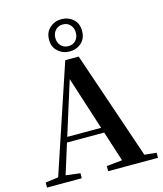

<svg xmlns="http://www.w3.org/2000/svg" viewBox="-141 -1104 1028 1208"><g transform="rotate(-15 373.0 -500.0)"><path d="M374 -790.1Q330 -790.1 298.1 -818.3Q266.1 -846.6 266.1 -895Q266.1 -943.1 298.1 -971.5Q330 -1000 374 -1000Q418.6 -1000 450 -972Q481.4 -944.1 481.4 -895Q481.4 -846.2 450 -818.1Q418.6 -790.1 374 -790.1ZM374 -824.6Q404.5 -824.6 422.6 -844.6Q440.7 -864.6 440.7 -895Q440.7 -924.7 422.6 -945.3Q404.5 -965.8 374 -965.8Q344.1 -965.8 325.6 -945.3Q307.2 -924.7 307.2 -895Q307.2 -864.6 325.6 -844.6Q344.1 -824.6 374 -824.6ZM13.2 0V-32.6L112.6 -46.3H131.1L239.8 -32.6V0ZM82.8 0 331.4 -744.6H418.9L672.2 0H527.6L316.7 -656.5H337.4L334.2 -642.5L132 0ZM193.5 -241.1 200.6 -275H517.8L524.9 -241.1ZM411.5 0V-33.4L546.7 -47H597.4L736 -33.4V0Z"/></g></svg>

Font: Noto Serif TC
Style: Regular
Weight: 200
Designer: Ryoko NISHIZUKA 西塚涼子 (kana & ideographs); Frank Grießhammer (Latin, Greek & Cyrillic); Wenlong ZHANG 张文龙 (bopomofo); San
Foundry: Adobe
Version: Version 2.001;hotconv 1.1.0;makeotfexe 2.6.0